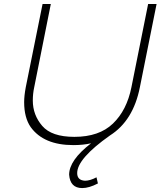

<svg xmlns="http://www.w3.org/2000/svg" viewBox="-20 -720 813 954"><path d="M388.5 214.5Q328.5 214.5 323.5 148Q323.5 76 432.5 -8Q392.5 1 344.5 1Q197 1 132.5 -88.5Q100 -135.5 100 -212.5Q100 -243.5 108 -286.5L191.5 -700H232.5L150 -286.5Q143 -254.5 143 -220.5Q143 -149 189.8 -94.5Q236.5 -40 349.5 -40Q472.5 -40 541.2 -106Q610 -172 633 -286.5L716 -700H758L675 -286.5Q642 -120 526.5 -47Q363.5 68 363.5 140Q363.5 176 402.5 178Q427.5 178 459.5 161L466.5 191.5Q422.5 214.5 388.5 214.5Z"/></svg>

Font: Argentum Sans ExtraLight
Style: Italic
Weight: 200
Italic angle: -11°
Designer: Julieta Ulanovsky (font), Cristiano Sobral (main changes and remaster)
Foundry: Julieta Ulanovsky (font), Cristiano Sobral (main changes and remaster)
Version: Version 2.007;June 15, 2022;FontCreator 14.0.0.2814 64-bit; 